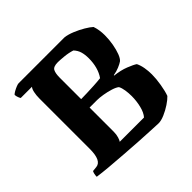

<svg xmlns="http://www.w3.org/2000/svg" viewBox="-172 -883 1063 1063"><g transform="rotate(-45 359.0 -351.5)"><path d="M498 1Q482 0 442 -1.5Q402 -3 349 -6.5Q296 -10 239.5 -14Q183 -18 132 -22.5Q81 -27 46 -32Q46 -44 48.5 -54Q51 -64 54 -69L83 -72Q128 -77 128 -168V-563Q128 -588 132.5 -609Q137 -630 145 -638H57Q54 -642 50 -652Q46 -662 45 -674Q50 -680 62.5 -687Q75 -694 87.5 -699Q100 -704 106 -704H466Q491 -701 521.5 -688.5Q552 -676 579 -660Q606 -644 620 -631Q626 -614 629 -594.5Q632 -575 632 -555Q632 -520 626 -486.5Q620 -453 610.5 -428Q601 -403 589 -393Q578 -385 556.5 -376Q535 -367 511 -363L510 -360Q557 -355 593.5 -340.5Q630 -326 644 -316Q654 -296 658.5 -270Q663 -244 663 -217Q663 -183 656 -141Q649 -99 639 -72Q625 -57 599.5 -40Q574 -23 546 -11Q518 1 498 1ZM289 -397Q306 -397 333.5 -398Q361 -399 390.5 -400.5Q420 -402 445 -405Q462 -429 470.5 -460Q479 -491 479 -527Q479 -556 472.5 -578Q466 -600 449 -618Q421 -627 388.5 -630Q356 -633 342 -633Q307 -633 298 -616Q289 -599 289 -565ZM273 -79H463Q481 -99 490 -136Q499 -173 499 -211Q499 -235 495.5 -258Q492 -281 484 -296Q472 -306 446.5 -314Q421 -322 393.5 -326.5Q366 -331 348 -331H289V-143Q289 -120 283.5 -102.5Q278 -85 273 -79Z"/></g></svg>

Font: Texturina ExtraBold
Style: Regular
Weight: 800
Designer: Guillermo Torres Carreño
Foundry: Omnibus-Type
Version: Version 1.002; ttfautohint (v1.8.3)